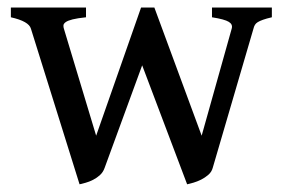

<svg xmlns="http://www.w3.org/2000/svg" viewBox="-20 -474 750 509"><path d="M700.7 -428.2Q686 -424.8 677.2 -421.6Q668.5 -418.5 663.3 -415.3Q658.2 -412.1 655.8 -408Q653.3 -403.8 651.9 -397.9L543.9 -28.8Q541 -18.1 532.2 -10.5Q523.4 -2.9 513.2 2.2Q502.9 7.3 492.7 10.3Q482.4 13.2 476.1 14.6L356.9 -300.8L257.3 -28.8Q253.4 -17.6 245.1 -10Q236.8 -2.4 226.8 2.7Q216.8 7.8 207 10.5Q197.3 13.2 190.9 14.6L62 -397.9Q56.6 -417.5 8.8 -428.2V-454.1H208V-428.2Q185.1 -425.8 172.4 -422.6Q159.7 -419.4 154.1 -415.3Q148.4 -411.1 148.2 -406.7Q147.9 -402.3 149.4 -397.9L234.9 -114.3L354 -454.1H389.2L514.6 -114.3L594.2 -397.9Q597.7 -409.2 586.7 -416Q575.7 -422.9 542 -428.2V-454.1H700.7Z"/></svg>

Font: Gentium Book Basic
Style: Regular
Weight: 400
Designer: J. Victor Gaultney and Annie Olsen
Foundry: SIL International
Version: Version 1.102; 2013; Maintenance release